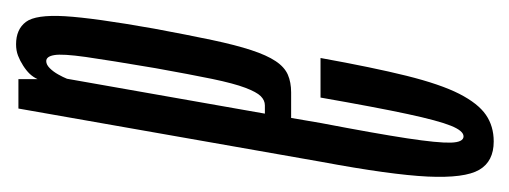

<svg xmlns="http://www.w3.org/2000/svg" viewBox="-242 -424 650 245"><g transform="rotate(90 82.5 -301.0)"><path d="M16 3Q24 3 30.5 0.5Q37 -2 43.2 -6Q49.5 -10 53.8 -14.5Q58 -19 60.5 -24.5V0H98L166 -386.5Q182.5 -475 184.8 -522.2Q187 -569.5 176.2 -588Q165.5 -606.5 140 -606.5Q120.5 -606.5 106 -596.5Q91.5 -586.5 79.2 -562.5Q67 -538.5 56.2 -495.2Q45.5 -452 33.5 -385.5H84Q96.5 -457 105 -496.5Q113.5 -536 120 -552Q126.5 -568 133.5 -568Q141 -568 141.5 -551.8Q142 -535.5 136 -496Q130 -456.5 116.5 -386L110 -348H77.5Q64.5 -348 54.8 -343.8Q45 -339.5 37.5 -328.2Q30 -317 23.5 -297.2Q17 -277.5 10.5 -246.8Q4 -216 -4 -173Q-17.5 -97 -19.8 -59.5Q-22 -22 -12.5 -9.5Q-3 3 16 3ZM37.5 -35.5Q31.5 -35.5 29.8 -45.8Q28 -56 32.2 -86Q36.5 -116 46.5 -175Q54.5 -219.5 60.2 -247.2Q66 -275 71.5 -289.5Q77 -304 82.2 -309.2Q87.5 -314.5 94 -314.5H104.5L60 -62Q58 -57 54.5 -50.8Q51 -44.5 46.5 -40Q42 -35.5 37.5 -35.5Z"/></g></svg>

Font: Anybody UltraCondensed Light
Style: Italic
Weight: 300
Width: 1
Italic angle: -10°
Version: Version 1.113;gftools[0.9.25]